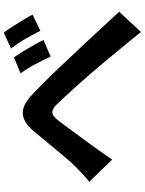

<svg xmlns="http://www.w3.org/2000/svg" viewBox="108 -896 783 1040"><g transform="rotate(-90 500.0 -376.5)"><path d="M709 -693Q723 -673 741 -644Q759 -615 775.5 -585.5Q792 -556 803 -533L713 -494Q691 -541 670.5 -580Q650 -619 622 -657ZM843 -748Q858 -728 876 -700Q894 -672 911.5 -643.5Q929 -615 940 -592L853 -550Q829 -597 807 -634.5Q785 -672 757 -709ZM35 -285Q58 -303 76.5 -321Q95 -339 118 -361Q141 -384 172.5 -421.5Q204 -459 240 -502.5Q276 -546 310 -587Q354 -640 401 -645Q448 -650 506 -595Q556 -548 610.5 -492Q665 -436 710 -387Q744 -352 786.5 -306Q829 -260 873.5 -212Q918 -164 956 -123L846 -5Q813 -47 775 -92.5Q737 -138 701 -182Q665 -226 635 -260Q606 -295 570 -335Q534 -375 502 -410Q470 -445 452 -463Q428 -487 410 -485.5Q392 -484 370 -457Q351 -432 323 -394.5Q295 -357 267.5 -319Q240 -281 220 -254Q203 -230 186 -205.5Q169 -181 155 -161Z"/></g></svg>

Font: Source Han Sans
Style: Bold
Weight: 700
Designer: Ryoko NISHIZUKA Ë•øÂ°öÊ∂ºÂ≠ê (kana, bopomofo & ideographs); Paul D. Hunt (Latin, Greek & Cyrillic); Sandoll Communicatio
Foundry: Adobe
Version: Version 2.004;hotconv 1.0.118;makeotfexe 2.5.65603